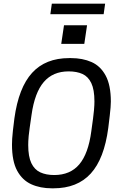

<svg xmlns="http://www.w3.org/2000/svg" viewBox="-20 -1011 640 1041"><path d="M261 10Q198 10 149.5 -12Q101 -34 73 -85.5Q45 -137 45 -227Q45 -241 46 -258.5Q47 -276 50 -303Q53 -330 58 -369Q81 -536 154 -616Q227 -696 355 -696H365Q428 -696 476.5 -674.5Q525 -653 553 -601Q581 -549 581 -460Q581 -446 579.5 -428Q578 -410 575 -383.5Q572 -357 567 -317Q545 -150 472 -70Q399 10 270 10ZM274 -62Q361 -62 410 -120Q459 -178 475 -299Q481 -341 484.5 -368.5Q488 -396 489.5 -413Q491 -430 491.5 -441Q492 -452 492 -461Q492 -525 475 -560.5Q458 -596 427 -610Q396 -624 352 -624Q267 -624 217.5 -566.5Q168 -509 151 -388Q145 -346 141 -318.5Q137 -291 135.5 -274Q134 -257 133.5 -246Q133 -235 133 -225Q133 -162 150 -126.5Q167 -91 198.5 -76.5Q230 -62 274 -62ZM253 -934 261 -991H550L542 -934ZM312 -773 327 -874H452L437 -773Z"/></svg>

Font: Chivo Mono Medium Light
Style: Italic
Weight: 300
Italic angle: -8.05°
Monospace: yes
Version: Version 1.008